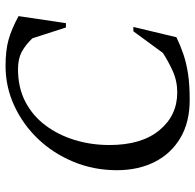

<svg xmlns="http://www.w3.org/2000/svg" viewBox="-26 -684 720 709"><g transform="rotate(-90 334.5 -330.0)"><path d="M320 10Q237 10 179 -24.5Q121 -59 90.5 -119.5Q60 -180 60 -259Q60 -344 91 -419Q122 -494 175.5 -550Q229 -606 298.5 -638Q368 -670 445 -670Q502 -670 541.5 -659Q581 -648 629 -622L603 -447H587L547 -571Q522 -597 496.5 -610.5Q471 -624 433 -624Q365 -624 313 -597Q261 -570 225.5 -522.5Q190 -475 171.5 -414.5Q153 -354 153 -286Q153 -168 207.5 -102Q262 -36 347 -36Q390 -36 427 -53Q464 -70 493 -89L573 -198H589L551 -39Q520 -24 487.5 -13Q455 -2 415 4Q375 10 320 10Z"/></g></svg>

Font: Spectral SC
Style: Italic
Weight: 400
Italic angle: -10°
Designer: Jean-Baptiste Levee
Foundry: Production Type
Version: Version 2.001